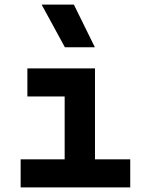

<svg xmlns="http://www.w3.org/2000/svg" viewBox="-20 -815 626 835"><path d="M69.8 0V-122.1H261.2V-395.5H99.1V-517.6H393.1V-122.1H546.4V0ZM262.2 -609.4 161.1 -794.9H301.3L392.6 -609.4Z"/></svg>

Font: CaskaydiaMono NF
Style: Bold
Weight: 700
Designer: Aaron Bell
Foundry: Saja Typeworks
Version: Version 2111.001; ttfautohint (v1.8.4);Nerd Fonts 3.1.1